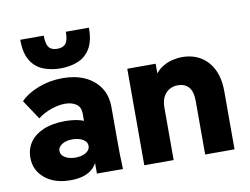

<svg xmlns="http://www.w3.org/2000/svg" viewBox="-79 -843 1257 966"><g transform="rotate(-10 549.5 -360.0)"><path d="M343 0V-145L325 -202V-307Q325 -344 302 -359Q279 -374 246 -374Q212 -374 173.5 -360.5Q135 -347 106 -324L40 -423Q73 -458 131.5 -480.5Q190 -503 256 -503Q320 -503 368.5 -481Q417 -459 445 -417.5Q473 -376 473 -316V-155Q473 -116 473.5 -77.5Q474 -39 476 0ZM208 10Q126 10 76.5 -31Q27 -72 27 -136Q27 -181 50.5 -215Q74 -249 119.5 -268.5Q165 -288 230 -288Q321 -288 364.5 -249Q408 -210 408 -145H364Q364 -71 326 -30.5Q288 10 208 10ZM251 -98Q284 -98 305 -111Q326 -124 326 -145Q326 -165 305 -178Q284 -191 251 -191Q219 -191 198 -178Q177 -165 177 -145Q177 -124 198 -111Q219 -98 251 -98ZM256 -553Q206 -553 166 -569.5Q126 -586 103 -624.5Q80 -663 80 -730H200Q200 -688 213 -670.5Q226 -653 256 -653Q287 -653 300 -670.5Q313 -688 313 -730H431Q431 -663 408 -624.5Q385 -586 345.5 -569.5Q306 -553 256 -553Z M585 0V-493H730V-355H690Q700 -402 720 -431Q740 -460 765.5 -475.5Q791 -491 817.5 -497Q844 -503 865 -503Q948 -503 997 -448Q1046 -393 1046 -297V0H896V-272Q896 -322 876 -344.5Q856 -367 821 -367Q796 -367 776.5 -355.5Q757 -344 746 -322Q735 -300 735 -268V0Z"/></g></svg>

Font: SUSE ExtraBold
Style: Regular
Weight: 800
Designer: Rene Bieder
Foundry: SUSE
Version: Version 1.000